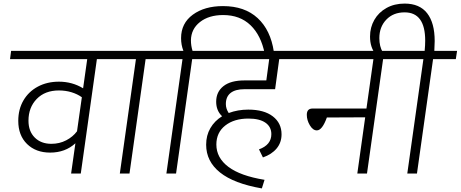

<svg xmlns="http://www.w3.org/2000/svg" viewBox="-20 -969 2572 1072"><path d="M648 -639H521L431 0H377L401 -169Q344 -117 260 -117Q180 -117 131 -165Q82 -213 82 -294Q82 -359 111 -408.5Q140 -458 191.5 -485.5Q243 -513 309 -513Q383 -513 444 -476L467 -639H36L42 -685H655ZM410 -236 437 -426Q412 -444 379 -454Q346 -464 309 -464Q231 -464 185 -416.5Q139 -369 139 -295Q139 -236 174 -201Q209 -166 267 -166Q312 -166 349.5 -185.5Q387 -205 410 -236Z M920 -639H793L703 0H649L739 -639H614L620 -685H927Z M1509 -680 1458 -669Q1438 -771 1379 -828Q1320 -885 1226 -885Q1146 -885 1096.5 -846Q1047 -807 1046 -744Q1046 -714 1055 -685H1153L1146 -639H1053L963 0H909L999 -639H886L892 -685H1004Q991 -718 991 -756Q991 -839 1056.5 -887Q1122 -935 1225 -935Q1346 -935 1418.5 -868Q1491 -801 1509 -680Z M1241 -388Q1241 -362 1257 -338Q1308 -357 1366 -357Q1454 -357 1503 -319.5Q1552 -282 1552 -219Q1552 -173 1524.5 -140Q1497 -107 1448 -90L1426 -135Q1495 -160 1495 -220Q1495 -261 1462 -284Q1429 -307 1367 -307Q1287 -307 1237.5 -268Q1188 -229 1188 -162Q1188 -88 1255 -37.5Q1322 13 1457 35L1442 83Q1286 56 1208.5 -6Q1131 -68 1131 -161Q1131 -213 1154.5 -253.5Q1178 -294 1220 -320Q1187 -351 1187 -401Q1187 -456 1227.5 -488Q1268 -520 1345 -520H1467L1483 -639H1119L1126 -685H1699L1693 -639H1539L1516 -471H1345Q1294 -471 1267.5 -450Q1241 -429 1241 -388Z M2246 -639H2119L2029 0H1975L2019 -314L1805 -313Q1779 -241 1749 -241Q1727 -241 1710 -269.5Q1693 -298 1693 -328Q1693 -363 1725 -363H2026L2065 -639H1655L1662 -685H2253Z M2525 -639H2398L2308 0H2254L2344 -639H2218L2225 -685H2351Q2354 -717 2354 -742Q2354 -900 2239 -900Q2176 -900 2137 -859.5Q2098 -819 2098 -756Q2098 -709 2117 -678L2076 -669Q2062 -685 2054 -709.5Q2046 -734 2046 -765Q2046 -816 2070 -858Q2094 -900 2138 -924.5Q2182 -949 2239 -949Q2323 -949 2365 -895Q2407 -841 2407 -740Q2407 -723 2405 -685H2532Z"/></svg>

Font: FiraGO Light
Style: Italic
Weight: 300
Italic angle: -8°
Designer: bBox Type GmbH
Foundry: bBox Type GmbH
Version: Version 1.001